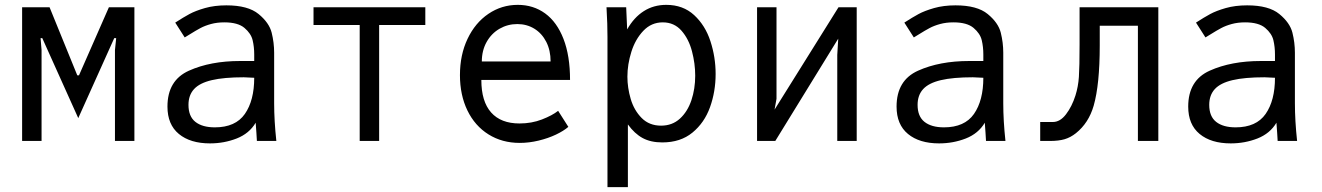

<svg xmlns="http://www.w3.org/2000/svg" viewBox="-20 -580 5440 790"><path d="M71 -550H184L298 -270H305L428 -550H533V0H453V-374L458 -423H450L302 -94L154 -423H147L151 -374V0H71Z M669 -141.5Q669 -249.5 757.5 -289.2Q846 -329 968 -329H1026V-356Q1026 -387 1019.5 -414.5Q1013 -442 986 -465Q959 -488 903 -488Q873 -488 848.2 -481.2Q823.5 -474.5 804.8 -464.5Q786 -454.5 760.5 -438.5L740 -426L701 -487Q735 -509 759.5 -522.2Q784 -535.5 823.2 -546.8Q862.5 -558 911.5 -558Q1000.5 -558 1044 -522.2Q1087.5 -486.5 1097.8 -445.5Q1108 -404.5 1108 -363V-155Q1108 -84 1117 0H1037L1035 -33.5L1032 -75Q1005.5 -30.5 953.8 -10.2Q902 10 844 10Q763 10 716 -28.8Q669 -67.5 669 -141.5ZM1026 -260 983 -262Q901 -262 851.2 -250.2Q801.5 -238.5 778.5 -213.5Q755.5 -188.5 755.5 -148.5Q755.5 -101 784 -78.5Q812.5 -56 864 -56Q949 -56 987.5 -111.2Q1026 -166.5 1026 -260Z M1460 -477H1270V-550H1730V-477H1540V0H1460Z M1872.5 -271Q1872.5 -354.5 1903.8 -420.2Q1935 -486 1989.5 -523Q2044 -560 2110.5 -560Q2174.5 -560 2223 -524.8Q2271.5 -489.5 2298.5 -420Q2325.5 -350.5 2325.5 -251H1960.5Q1960.5 -162.5 2000.8 -117.2Q2041 -72 2117.5 -72Q2167.5 -72 2210 -88.5Q2252.5 -105 2276.5 -124L2318.5 -58Q2299.5 -41.5 2267.5 -26.2Q2235.5 -11 2196.2 -1.5Q2157 8 2118.5 8Q2046 8 1990 -27Q1934 -62 1903.2 -125.5Q1872.5 -189 1872.5 -271ZM2108.5 -481Q2069 -481 2035.5 -461.8Q2002 -442.5 1982.2 -407.2Q1962.5 -372 1962.5 -327H2245.5Q2245.5 -372.5 2227.8 -407.5Q2210 -442.5 2178.8 -461.8Q2147.5 -481 2108.5 -481Z M2476 -540 2475.5 -550H2556.5L2560.5 -459Q2588.5 -508.5 2629 -534.2Q2669.5 -560 2721.5 -560Q2790.5 -560 2836.2 -517.8Q2882 -475.5 2903.2 -410.2Q2924.5 -345 2924.5 -275.5Q2924.5 -203.5 2901.5 -139.2Q2878.5 -75 2829.2 -34.5Q2780 6 2705 6Q2657.5 6 2624.2 -12Q2591 -30 2563.5 -68V190H2479.5V-428Q2479.5 -482.5 2476 -540ZM2840.5 -268.5Q2840.5 -318.5 2827.2 -369Q2814 -419.5 2784 -453.8Q2754 -488 2707 -488Q2660 -488 2627 -453.2Q2594 -418.5 2577.8 -366.8Q2561.5 -315 2561.5 -264.5Q2561.5 -219 2575.2 -172.5Q2589 -126 2620.2 -94.5Q2651.5 -63 2700 -63Q2746 -63 2777.5 -91.8Q2809 -120.5 2824.8 -167.5Q2840.5 -214.5 2840.5 -268.5Z M3095 -550H3175V-173.5L3167 -129L3430 -550H3505V0H3425V-354L3429 -421L3170 0H3095Z M3669 -141.5Q3669 -249.5 3757.5 -289.2Q3846 -329 3968 -329H4026V-356Q4026 -387 4019.5 -414.5Q4013 -442 3986 -465Q3959 -488 3903 -488Q3873 -488 3848.2 -481.2Q3823.5 -474.5 3804.8 -464.5Q3786 -454.5 3760.5 -438.5L3740 -426L3701 -487Q3735 -509 3759.5 -522.2Q3784 -535.5 3823.2 -546.8Q3862.5 -558 3911.5 -558Q4000.5 -558 4044 -522.2Q4087.5 -486.5 4097.8 -445.5Q4108 -404.5 4108 -363V-155Q4108 -84 4117 0H4037L4035 -33.5L4032 -75Q4005.5 -30.5 3953.8 -10.2Q3902 10 3844 10Q3763 10 3716 -28.8Q3669 -67.5 3669 -141.5ZM4026 -260 3983 -262Q3901 -262 3851.2 -250.2Q3801.5 -238.5 3778.5 -213.5Q3755.5 -188.5 3755.5 -148.5Q3755.5 -101 3784 -78.5Q3812.5 -56 3864 -56Q3949 -56 3987.5 -111.2Q4026 -166.5 4026 -260Z M4260 -78H4312Q4342 -78 4366.2 -109.8Q4390.5 -141.5 4405 -187Q4416.5 -223.5 4419.2 -263.8Q4422 -304 4422 -398V-550H4746V0H4662V-474H4505V-393Q4505 -232.5 4480 -145Q4459.5 -74 4407 -32Q4385 -14.5 4360.5 -7.2Q4336 0 4300 0H4260Z M4869 -141.5Q4869 -249.5 4957.5 -289.2Q5046 -329 5168 -329H5226V-356Q5226 -387 5219.5 -414.5Q5213 -442 5186 -465Q5159 -488 5103 -488Q5073 -488 5048.2 -481.2Q5023.5 -474.5 5004.8 -464.5Q4986 -454.5 4960.5 -438.5L4940 -426L4901 -487Q4935 -509 4959.5 -522.2Q4984 -535.5 5023.2 -546.8Q5062.5 -558 5111.5 -558Q5200.5 -558 5244 -522.2Q5287.5 -486.5 5297.8 -445.5Q5308 -404.5 5308 -363V-155Q5308 -84 5317 0H5237L5235 -33.5L5232 -75Q5205.5 -30.5 5153.8 -10.2Q5102 10 5044 10Q4963 10 4916 -28.8Q4869 -67.5 4869 -141.5ZM5226 -260 5183 -262Q5101 -262 5051.2 -250.2Q5001.5 -238.5 4978.5 -213.5Q4955.5 -188.5 4955.5 -148.5Q4955.5 -101 4984 -78.5Q5012.5 -56 5064 -56Q5149 -56 5187.5 -111.2Q5226 -166.5 5226 -260Z"/></svg>

Font: JuliaMono
Style: Regular
Weight: 400
Monospace: yes
Designer: cormullion
Foundry: corm
Version: Version 0.055; ttfautohint (v1.8.4)